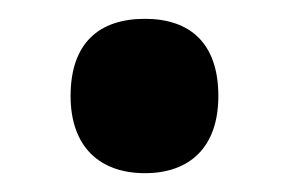

<svg xmlns="http://www.w3.org/2000/svg" viewBox="-20 -172 307 204"><path d="M55 -70C55 -16 86 12 134 12C181 12 212 -15 212 -70C212 -126 182 -152 134 -152C85 -152 55 -126 55 -70Z"/></svg>

Font: Noto Sans Gujarati UI Condensed
Style: Bold
Weight: 700
Width: 3
Designer: Jelle Bosma - Monotype Design Team, Universal Thirst
Foundry: Monotype Imaging Inc.
Version: Version 2.106